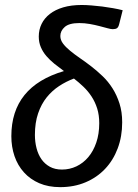

<svg xmlns="http://www.w3.org/2000/svg" viewBox="-20 -744 555 770"><path d="M458 -647.5Q455 -635 449.2 -631Q443.5 -627 432 -627Q425 -627 411.2 -630.8Q397.5 -634.5 379.5 -639.2Q361.5 -644 340.2 -647.8Q319 -651.5 298 -651.5Q257.5 -651.5 239.8 -636Q222 -620.5 222 -599.5Q222 -583.5 232.8 -569.2Q243.5 -555 260.8 -540.8Q278 -526.5 300.2 -511.2Q322.5 -496 345.8 -478Q369 -460 391.5 -438.5Q414 -417 431.2 -389.8Q448.5 -362.5 459.2 -329Q470 -295.5 470 -253.5Q470 -196.5 452 -148.8Q434 -101 401.2 -66.5Q368.5 -32 322.8 -12.8Q277 6.5 221.5 6.5Q174 6.5 137.5 -9.2Q101 -25 76 -52.8Q51 -80.5 38.2 -117.8Q25.5 -155 25.5 -198Q25.5 -397 236.5 -459Q216.5 -473.5 198.2 -488.2Q180 -503 166 -519.2Q152 -535.5 143.8 -554.8Q135.5 -574 135.5 -597.5Q135.5 -625 146.8 -648Q158 -671 179.8 -688Q201.5 -705 233.5 -714.5Q265.5 -724 307.5 -724Q326 -724 347.2 -722.2Q368.5 -720.5 390.5 -717.8Q412.5 -715 433.5 -711.2Q454.5 -707.5 472 -703ZM378 -250Q378 -282.5 369.8 -308.8Q361.5 -335 347.5 -356.5Q333.5 -378 315 -395.8Q296.5 -413.5 276.5 -429Q245.5 -417.5 217.2 -399Q189 -380.5 167.2 -353.5Q145.5 -326.5 132.8 -289.2Q120 -252 120 -203Q120 -175 126.5 -149.8Q133 -124.5 146.2 -105.5Q159.5 -86.5 180 -75.2Q200.5 -64 228.5 -64Q259.5 -64 286.8 -77Q314 -90 334.2 -114Q354.5 -138 366.2 -172.5Q378 -207 378 -250Z"/></svg>

Font: Lato Medium
Style: Italic
Weight: 500
Italic angle: -7°
Designer: Lukasz Dziedzic
Foundry: tyPoland Lukasz Dziedzic
Version: Version 2.006; 2014-01-15